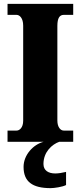

<svg xmlns="http://www.w3.org/2000/svg" viewBox="-20 -734 416 994"><path d="M19 0H206C152 14 102 68 102 130C102 206 147 240 242 240C260 240 303 234 322 224V156C301 161 282 164 266 164C231 164 205 149 205 115C205 52 250 13 287 0H359V-58H310C293 -58 277 -76 277 -110V-600C277 -641 289 -657 310 -657H359V-714H19V-657H66C81 -657 100 -641 100 -601V-109C100 -73 81 -58 66 -58H19Z"/></svg>

Font: Noto Serif Khmer Condensed Black
Style: Regular
Weight: 900
Width: 3
Designer: Danh Hong and the Monotype Design Team
Foundry: Monotype Imaging Inc.
Version: Version 2.004